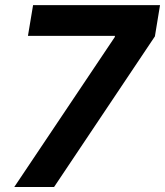

<svg xmlns="http://www.w3.org/2000/svg" viewBox="-20 -748 660 768"><path d="M37.1 0 439 -599.6 439.9 -604.5H91.8L112.3 -727.5H620.1L599.6 -602.5L196.3 0Z"/></svg>

Font: Inter
Style: Bold Italic
Weight: 700
Italic angle: -9.39999°
Designer: Rasmus Andersson
Foundry: rsms
Version: Version 4.001;git-9221beed3